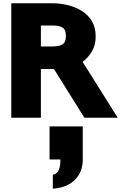

<svg xmlns="http://www.w3.org/2000/svg" viewBox="-20 -720 749 1174"><path d="M49 0V-700H302Q349 -700 395.5 -688.5Q442 -677 480.5 -653Q519 -629 542 -590.5Q565 -552 565 -497Q565 -445 542.5 -406.5Q520 -368 485 -342L700 0H496L310 -298H230V0ZM230 -436H303Q342 -436 362.5 -449Q383 -462 383 -500Q383 -538 363 -551Q343 -564 302 -564H230ZM303 434V349Q332 341 340.5 317Q349 293 349 265V255H283V53H486V264Q486 283 479 309.5Q472 336 453 362.5Q434 389 398 409Q362 429 303 434Z"/></svg>

Font: Panamera Black
Style: Regular
Weight: 900
Designer: Bastien Sozeau
Foundry: NBR — Bastien Sozeau
Version: Version 3.002; ttfautohint (v1.8.4.7-5d5b);gftools[0.9.33]